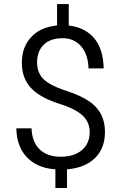

<svg xmlns="http://www.w3.org/2000/svg" viewBox="-20 -839 602 953"><path d="M425.3 -183.1Q425.3 -231 391.6 -264.2Q380.4 -274.9 364.5 -284.9Q348.6 -294.9 328.4 -304Q308.1 -313 282.7 -321.3Q180.2 -352.5 133.8 -402.3Q88.4 -451.2 88.4 -526.9Q88.4 -565.9 99.6 -597.4Q110.8 -628.9 133.3 -653.3Q177.7 -702.6 256.8 -711.9L263.2 -712.9V-719.2V-818.8H321.3V-718.8V-712.4L327.6 -711.4Q367.2 -706.1 397.9 -689.5Q428.7 -672.9 450.7 -645.5Q492.7 -591.8 494.6 -499.5H419.4Q417.5 -565.9 385.3 -606Q350.1 -649.4 291 -649.4Q230 -649.4 197 -617.2Q164.1 -585 164.1 -528.3Q164.1 -502 172.9 -480.7Q181.6 -459.5 198.7 -443.4Q210.4 -433.1 226.6 -423.6Q242.7 -414.1 262.9 -405.3Q283.2 -396.5 308.6 -388.2Q345.2 -376.5 373.8 -363.3Q402.3 -350.1 422.9 -335.9Q436.5 -326.7 447.5 -316.2Q458.5 -305.7 467 -294.4Q475.6 -283.2 481.9 -271Q501 -233.9 501 -184.1Q501 -104.5 453.6 -56.6Q405.8 -7.8 318.8 1L312.5 1.5V8.3V94.2H254.9V8.3V1.5L248 1Q160.2 -6.8 110.8 -61.5Q63 -113.3 61 -202.1H136.7Q138.7 -136.7 174.3 -100.1Q193.4 -80.6 220.2 -70.8Q247.1 -61 280.8 -61Q314 -61 340.3 -69.1Q366.7 -77.1 386.2 -93.8Q405.8 -109.9 415.5 -132.6Q425.3 -155.3 425.3 -183.1Z"/></svg>

Font: Vazir Light UI
Style: Light-UI
Weight: 300
Designer: Saber Rastikerdar
Foundry: Saber Rastikerdar
Version: Version 30.0.0